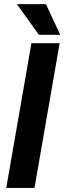

<svg xmlns="http://www.w3.org/2000/svg" viewBox="-20 -923 316 943"><path d="M272.9 -710.9 149.4 0H10.7L134.3 -710.9ZM205.6 -902.8 275.9 -752H170.9L63 -902.8Z"/></svg>

Font: Roboto Condensed
Style: Bold Italic
Weight: 700
Italic angle: -12°
Designer: Christian Robertson
Foundry: Google
Version: Version 3.0